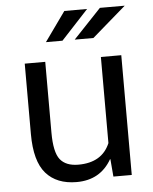

<svg xmlns="http://www.w3.org/2000/svg" viewBox="-53 -789 673 844"><g transform="rotate(-5 283.0 -367.0)"><path d="M243 -614.5H170L262.5 -744H363ZM379.5 -614.5H297L419.5 -744H529ZM251.5 10Q163.5 10 116.2 -44Q69 -98 69 -217.5V-528.5H159.5V-216.5Q159.5 -129.5 185 -97.5Q210.5 -65.5 265.5 -65.5Q370 -65.5 405 -148.5V-528.5H495V0H414L407.5 -77L406 -77.5Q356 10 251.5 10Z"/></g></svg>

Font: Roberto Sans
Style: Regular
Weight: 400
Designer: Google (font) & Cristiano Sobral (main changes)
Version: Version 1.500; ttfautohint (v1.8.4.7-5d5b-dirty)